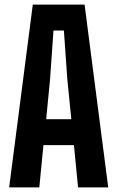

<svg xmlns="http://www.w3.org/2000/svg" viewBox="-20 -820 514 840"><path d="M20 0 123.5 -800H350L453.5 0H321.5L303.5 -185H170L152 0ZM182 -298.5H292L274.5 -473.5L259.5 -686.5H214L199 -473Z"/></svg>

Font: Big Shoulders
Style: Bold
Weight: 700
Designer: Patric King
Foundry: XO Type Co
Version: Version 2.002